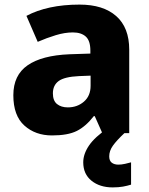

<svg xmlns="http://www.w3.org/2000/svg" viewBox="-20 -579 650 835"><path d="M326 -559Q429 -559 485.5 -509Q542 -459 542 -363V0H425L392 -74H388Q353 -29 314 -9.5Q275 10 206 10Q134 10 86 -33Q38 -76 38 -165Q38 -252 100 -295Q162 -338 282 -343L373 -346V-359Q373 -402 353 -420Q333 -438 297 -438Q262 -438 222.5 -426Q183 -414 144 -397L95 -510Q140 -534 198 -546.5Q256 -559 326 -559ZM323 -248Q260 -245 235 -226.5Q210 -208 210 -173Q210 -141 228 -126.5Q246 -112 275 -112Q316 -112 345 -137Q374 -162 374 -206V-250ZM455 101Q455 120 466 128.5Q477 137 495 137Q508 137 524 133.5Q540 130 550 127V224Q534 229 515 232.5Q496 236 470 236Q414 236 378 207Q342 178 342 127Q342 91 367 54Q392 17 451 -23L521 0Q487 32 471 54.5Q455 77 455 101Z"/></svg>

Font: Noto Sans Khmer UI ExtraBold
Style: Regular
Weight: 800
Designer: Danh Hong and the Monotype Design Team
Foundry: Monotype Imaging Inc.
Version: Version 2.002; ttfautohint (v1.8.4.7-5d5b)